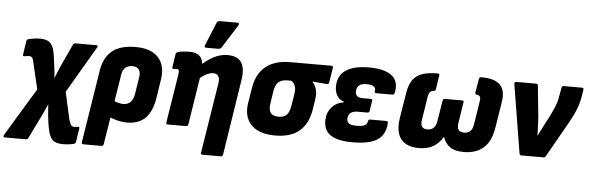

<svg xmlns="http://www.w3.org/2000/svg" viewBox="-107 -925 4026 1311"><g transform="rotate(5 1906.5 -269.0)"><path d="M358 196Q322 196 300 185Q278 174 265.5 143.5Q253 113 245 54L240 15Q238 -1 237 -21Q236 -41 234 -65H233Q223 -41 214.5 -23Q206 -5 194 20L119 174Q114 185 103 185H-42Q-50 185 -51.5 180Q-53 175 -49 168L150 -161L107 -344Q104 -360 99.5 -368.5Q95 -377 89.5 -380Q84 -383 75 -383Q68 -383 60.5 -382Q53 -381 44 -379Q30 -377 33 -391L47 -484Q50 -495 61 -498Q77 -502 97 -505Q117 -508 139 -508Q179 -508 200 -494Q221 -480 231 -450.5Q241 -421 246 -375L251 -336Q254 -318 256 -295.5Q258 -273 260 -250H261Q270 -273 279 -295Q288 -317 296 -335L366 -486Q371 -497 383 -497H525Q542 -497 532 -481L345 -162L387 27Q393 45 397.5 54.5Q402 64 408.5 68Q415 72 424 72Q430 72 436 71Q442 70 449 69Q462 66 459 81L445 174Q442 185 430 188Q413 192 395 194Q377 196 358 196Z M496 185Q482 185 485 171L564 -326Q578 -417 634 -462.5Q690 -508 795 -508Q900 -508 950 -454Q1000 -400 986 -303L967 -180Q952 -81 906 -35Q860 11 780 11Q746 11 709.5 1.5Q673 -8 648 -21L665 -137Q682 -126 703.5 -119.5Q725 -113 743 -113Q775 -113 794 -132.5Q813 -152 819 -195L836 -303Q842 -340 828 -358Q814 -376 784 -376Q753 -376 735 -359.5Q717 -343 712 -309L635 171Q633 185 620 185Z M1314 185Q1300 185 1302 171L1379 -312Q1387 -376 1338 -376Q1315 -376 1287.5 -361.5Q1260 -347 1231 -319L1232 -410Q1283 -460 1330 -484Q1377 -508 1426 -508Q1493 -508 1520 -467Q1547 -426 1533 -342L1453 171Q1450 185 1439 185ZM1059 0Q1046 0 1048 -14L1101 -346Q1104 -369 1101 -376Q1098 -383 1085 -383Q1079 -383 1074.5 -382.5Q1070 -382 1065 -381Q1055 -380 1056 -392L1070 -484Q1072 -491 1075.5 -494Q1079 -497 1089 -500Q1105 -504 1124.5 -506Q1144 -508 1162 -508Q1215 -508 1238.5 -481Q1262 -454 1254 -402L1250 -379L1253 -357L1199 -14Q1197 0 1184 0ZM1272 -545Q1265 -545 1263.5 -550.5Q1262 -556 1265 -562L1330 -720Q1334 -728 1339.5 -731Q1345 -734 1353 -734H1473Q1481 -734 1482.5 -728.5Q1484 -723 1480 -716L1381 -559Q1373 -545 1357 -545Z M1796 11Q1683 11 1630 -44.5Q1577 -100 1593 -197L1609 -296Q1625 -397 1687.5 -447Q1750 -497 1854 -497H2137Q2150 -497 2148 -484L2132 -383Q2129 -368 2116 -370L2018 -378V-375Q2034 -362 2044 -330.5Q2054 -299 2046 -251L2036 -188Q2020 -89 1960.5 -39Q1901 11 1796 11ZM1808 -119Q1844 -119 1862.5 -137.5Q1881 -156 1888 -199L1901 -277Q1906 -306 1903 -324Q1900 -342 1892.5 -353Q1885 -364 1873 -371H1844Q1808 -371 1786 -352.5Q1764 -334 1757 -287L1744 -202Q1738 -158 1754 -138.5Q1770 -119 1808 -119Z M2326 11Q2223 11 2175 -21.5Q2127 -54 2128 -122Q2129 -175 2160 -211Q2191 -247 2243 -256L2244 -259Q2212 -270 2195.5 -297Q2179 -324 2180 -362Q2182 -434 2236 -471Q2290 -508 2395 -508Q2502 -508 2551.5 -468Q2601 -428 2584 -351Q2580 -337 2569 -337H2458Q2446 -337 2447 -350Q2452 -371 2436.5 -382Q2421 -393 2388 -393Q2354 -393 2336.5 -379Q2319 -365 2319 -337Q2318 -316 2330.5 -305.5Q2343 -295 2370 -295H2424Q2437 -295 2435 -282L2424 -214Q2423 -200 2409 -200H2343Q2312 -200 2295 -187Q2278 -174 2277 -148Q2277 -124 2291.5 -114Q2306 -104 2341 -104Q2384 -104 2399.5 -112.5Q2415 -121 2419 -142Q2420 -154 2433 -154H2543Q2555 -154 2555 -140Q2550 -61 2496.5 -25Q2443 11 2326 11Z M2779 11Q2726 11 2689.5 -9.5Q2653 -30 2638 -73.5Q2623 -117 2634 -186L2662 -358Q2671 -415 2695.5 -448Q2720 -481 2761.5 -494.5Q2803 -508 2864 -508Q2879 -508 2876 -495L2862 -401Q2859 -387 2849 -387Q2833 -387 2824 -377.5Q2815 -368 2810 -343L2785 -184Q2779 -149 2791 -135Q2803 -121 2827 -121Q2852 -121 2869 -135.5Q2886 -150 2891 -185L2914 -326Q2916 -339 2928 -339H3047Q3061 -339 3057 -326L3035 -184Q3030 -149 3041.5 -135Q3053 -121 3079 -121Q3104 -121 3120 -135Q3136 -149 3142 -184L3167 -343Q3171 -366 3164.5 -376Q3158 -386 3142 -387Q3131 -387 3132 -401L3148 -495Q3150 -508 3165 -508Q3255 -508 3293 -469.5Q3331 -431 3317 -348L3289 -173Q3273 -75 3221 -32Q3169 11 3088 11Q3025 11 2992 -13.5Q2959 -38 2946 -79H2944Q2920 -38 2880.5 -13.5Q2841 11 2779 11Z M3483 0Q3472 0 3469 -11L3392 -482Q3390 -497 3404 -497H3540Q3552 -497 3553 -486L3575 -269Q3577 -238 3578 -207.5Q3579 -177 3580 -146H3582Q3592 -167 3603 -188Q3614 -209 3624 -230L3656 -290Q3667 -314 3677 -336Q3687 -358 3694.5 -381Q3702 -404 3705 -428L3715 -483Q3717 -497 3729 -497H3855Q3868 -497 3865 -482L3858 -437Q3853 -406 3843 -375.5Q3833 -345 3819 -315Q3805 -285 3787 -253L3650 -11Q3644 0 3634 0Z"/></g></svg>

Font: Sofia Sans Semi Condensed Black
Style: Italic
Weight: 900
Italic angle: -9°
Version: Version 4.100